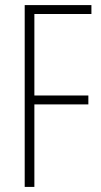

<svg xmlns="http://www.w3.org/2000/svg" viewBox="-20 -734 398 754"><path d="M115 0H77V-714H339V-679H115V-359H327V-324H115Z"/></svg>

Font: Noto Sans Khmer ExtraCondensed ExtraLight
Style: Regular
Weight: 250
Width: 2
Designer: Danh Hong and the Monotype Design Team
Foundry: Monotype Imaging Inc.
Version: Version 2.004